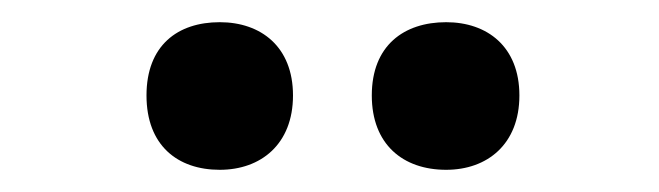

<svg xmlns="http://www.w3.org/2000/svg" viewBox="-20 -771 594 173"><path d="M112 -685C112 -640 140 -618 178 -618C215 -618 244 -641 244 -685C244 -729 215 -751 178 -751C140 -751 112 -730 112 -685ZM315 -685C315 -641 343 -618 382 -618C419 -618 448 -641 448 -685C448 -729 419 -751 382 -751C344 -751 315 -730 315 -685Z"/></svg>

Font: Noto Sans Devanagari SemiCondensed
Style: Bold
Weight: 700
Width: 4
Designer: Jelle Bosma - Monotype Design Team
Foundry: Monotype Imaging Inc.
Version: Version 2.004